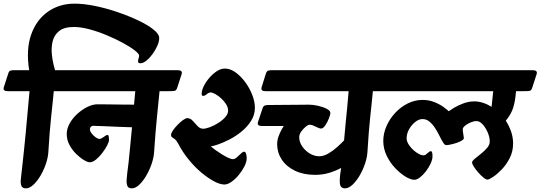

<svg xmlns="http://www.w3.org/2000/svg" viewBox="-76 -1010 2965 1053"><path d="M-55 -532 -31 -606Q-27 -620 -19.5 -622.5Q-12 -625 0 -625H84Q66 -739 95 -820.5Q124 -902 187 -946Q250 -990 333 -990Q383 -990 444.5 -977.5Q506 -965 567.5 -944Q629 -923 681 -898.5Q733 -874 764.5 -849Q796 -824 797 -804Q798 -785 787.5 -760.5Q777 -736 761 -714Q745 -692 727 -677.5Q709 -663 694 -663Q686 -663 683.5 -666.5Q681 -670 681 -674Q681 -680 684 -689.5Q687 -699 687 -705Q687 -715 662.5 -734Q638 -753 597.5 -775Q557 -797 509 -817Q461 -837 414 -849.5Q367 -862 329 -862Q276 -862 248.5 -840Q221 -818 212.5 -782.5Q204 -747 209 -705.5Q214 -664 226 -625H333Q361 -625 354 -603L330 -529Q325 -513 315 -511.5Q305 -510 281 -510H219Q215 -469 211.5 -435Q208 -401 204 -364.5Q200 -328 196.5 -282.5Q193 -237 189 -174Q187 -145 175.5 -111Q164 -77 146 -46.5Q128 -16 107 3.5Q86 23 66 23Q47 23 41.5 9.5Q36 -4 38 -24Q40 -44 42 -62Q44 -79 47.5 -110.5Q51 -142 55.5 -185Q60 -228 65 -280Q70 -332 75 -390Q80 -448 86 -510H-34Q-62 -510 -55 -532Z M226 -532 249 -606Q254 -620 261.5 -622.5Q269 -625 281 -625H899Q927 -625 920 -603L896 -529Q891 -513 880.5 -511.5Q870 -510 847 -510H799Q795 -469 791.5 -435Q788 -401 784.5 -364.5Q781 -328 777 -282.5Q773 -237 769 -174Q767 -145 755.5 -111Q744 -77 726 -46.5Q708 -16 687.5 3.5Q667 23 646 23Q628 23 622.5 9.5Q617 -4 618.5 -24Q620 -44 622 -62Q625 -81 629 -117Q633 -153 637.5 -202.5Q642 -252 648 -312Q616 -313 573.5 -314.5Q531 -316 493 -318Q455 -320 435 -320Q427 -320 422 -314.5Q417 -309 417 -301Q417 -291 426.5 -278.5Q436 -266 448.5 -257Q461 -248 470 -248Q476 -248 484.5 -253.5Q493 -259 501 -264.5Q509 -270 513 -270Q519 -270 520.5 -260.5Q522 -251 522 -244Q522 -232 511.5 -212Q501 -192 484.5 -170.5Q468 -149 450 -134.5Q432 -120 416 -120Q405 -120 384.5 -132Q364 -144 342 -165.5Q320 -187 305 -215Q290 -243 290 -275Q290 -304 306 -333Q322 -362 348 -385.5Q374 -409 403 -423.5Q432 -438 459 -438Q482 -438 517 -437.5Q552 -437 590.5 -436.5Q629 -436 659 -436L666 -510H247Q219 -510 226 -532Z M862 -270Q862 -279 872 -294Q882 -309 897 -324.5Q912 -340 927 -351Q942 -362 951 -362Q968 -362 981 -347.5Q994 -333 1007.5 -318.5Q1021 -304 1038 -304Q1052 -304 1075 -312.5Q1098 -321 1121 -335.5Q1144 -350 1159.5 -367.5Q1175 -385 1175 -403Q1175 -421 1164 -438.5Q1153 -456 1137 -470.5Q1121 -485 1105 -494Q1089 -503 1079 -503Q1069 -503 1058 -493.5Q1047 -484 1038 -484Q1030 -484 1030 -496Q1030 -514 1041.5 -537.5Q1053 -561 1072 -583Q1091 -605 1113 -619.5Q1135 -634 1157 -634Q1187 -634 1216 -613Q1245 -592 1269 -559.5Q1293 -527 1307.5 -489.5Q1322 -452 1322 -419Q1322 -380 1301 -347Q1280 -314 1248 -288Q1216 -262 1181.5 -244.5Q1147 -227 1119 -217.5Q1091 -208 1080 -208Q1088 -200 1104.5 -188Q1121 -176 1139.5 -164.5Q1158 -153 1175 -145Q1192 -137 1201 -137Q1212 -137 1223.5 -147.5Q1235 -158 1245.5 -168Q1256 -178 1262 -178Q1271 -178 1274 -165.5Q1277 -153 1277 -143Q1277 -122 1264.5 -97.5Q1252 -73 1233 -50Q1214 -27 1193 -12.5Q1172 2 1155 2Q1131 2 1098 -15.5Q1065 -33 1028.5 -63.5Q992 -94 959 -134.5Q926 -175 902 -221Q892 -240 882.5 -247Q873 -254 867.5 -257.5Q862 -261 862 -270ZM1339 -341 1364 -416Q1368 -428 1375.5 -431Q1383 -434 1394 -434Q1413 -434 1443.5 -434.5Q1474 -435 1508.5 -435Q1543 -435 1572.5 -435.5Q1602 -436 1618 -436Q1640 -436 1667.5 -430Q1695 -424 1715.5 -413.5Q1736 -403 1736 -390Q1736 -382 1728 -361Q1720 -340 1708 -322.5Q1696 -305 1685 -305Q1675 -305 1655 -315.5Q1635 -326 1621 -326Q1614 -326 1600.5 -315Q1587 -304 1576 -288.5Q1565 -273 1565 -258Q1565 -231 1581.5 -207Q1598 -183 1623 -168Q1648 -153 1675 -153Q1699 -153 1725.5 -168.5Q1752 -184 1775 -205Q1798 -226 1811 -240Q1815 -287 1819.5 -333Q1824 -379 1828.5 -424Q1833 -469 1836 -510H1380Q1352 -510 1359 -532L1382 -606Q1387 -620 1394.5 -622.5Q1402 -625 1415 -625H2068Q2096 -625 2089 -603L2066 -529Q2061 -513 2050.5 -511.5Q2040 -510 2017 -510H1969Q1965 -469 1961.5 -435Q1958 -401 1954 -364.5Q1950 -328 1946.5 -282.5Q1943 -237 1939 -174Q1937 -145 1925.5 -111Q1914 -77 1896 -46.5Q1878 -16 1857 3.5Q1836 23 1816 23Q1791 23 1788 -4Q1785 -31 1795 -89Q1766 -73 1729.5 -62Q1693 -51 1652 -51Q1589 -51 1542 -73.5Q1495 -96 1469.5 -134.5Q1444 -173 1444 -219Q1444 -241 1451.5 -261.5Q1459 -282 1467.5 -297.5Q1476 -313 1480 -319H1360Q1332 -319 1339 -341Z M1961 -532 1985 -606Q1990 -620 1997 -622.5Q2004 -625 2016 -625H2846Q2874 -625 2867 -603L2843 -529Q2838 -513 2828 -511.5Q2818 -510 2794 -510H2754Q2750 -455 2738.5 -419Q2727 -383 2698 -348Q2716 -320 2727 -288.5Q2738 -257 2738 -223Q2738 -180 2720 -144Q2702 -108 2676.5 -81.5Q2651 -55 2628.5 -40Q2606 -25 2598 -25Q2589 -25 2575 -36.5Q2561 -48 2547 -64Q2533 -80 2523 -95.5Q2513 -111 2513 -119Q2513 -127 2527.5 -139Q2542 -151 2561.5 -166.5Q2581 -182 2595.5 -199Q2610 -216 2610 -234Q2610 -257 2599 -283Q2588 -309 2571.5 -327.5Q2555 -346 2537 -346Q2523 -346 2505 -338.5Q2487 -331 2474.5 -320.5Q2462 -310 2462 -302Q2462 -289 2464.5 -277Q2467 -265 2468 -253Q2468 -246 2456.5 -239Q2445 -232 2428.5 -226.5Q2412 -221 2396 -217.5Q2380 -214 2371 -214Q2363 -214 2354 -228.5Q2345 -243 2334.5 -264.5Q2324 -286 2310.5 -307Q2297 -328 2280 -342.5Q2263 -357 2241 -357Q2221 -357 2201 -341Q2181 -325 2167.5 -301Q2154 -277 2154 -251Q2154 -232 2170.5 -210Q2187 -188 2209 -173Q2231 -158 2247 -158Q2256 -158 2268 -169.5Q2280 -181 2287 -181Q2296 -181 2296 -153Q2296 -135 2285.5 -112.5Q2275 -90 2259.5 -70Q2244 -50 2227 -37Q2210 -24 2197 -24Q2176 -24 2147.5 -41.5Q2119 -59 2091 -88.5Q2063 -118 2044.5 -156.5Q2026 -195 2026 -237Q2026 -278 2043.5 -318Q2061 -358 2091 -390.5Q2121 -423 2160 -442.5Q2199 -462 2241 -462Q2277 -462 2306.5 -450Q2336 -438 2356.5 -423Q2377 -408 2385 -400Q2393 -406 2414.5 -419Q2436 -432 2465.5 -443Q2495 -454 2526 -454Q2549 -454 2573.5 -446Q2598 -438 2620 -424L2629 -510H1982Q1954 -510 1961 -532Z"/></svg>

Font: Alkatra
Style: Bold
Weight: 700
Designer: Suman Bhandary
Version: Version 1.100;gftools[0.9.22]